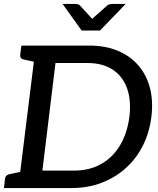

<svg xmlns="http://www.w3.org/2000/svg" viewBox="-20 -949 799 969"><path d="M72 0 161 -719H431Q511 -719 574 -693Q637 -667 678 -619Q719 -572 736.5 -506Q754 -440 744 -359Q734 -279 700.5 -213Q667 -147 614 -100Q562 -53 492.5 -26.5Q423 0 343 0ZM194 -88H354Q431 -88 490 -121Q549 -154 585.5 -215Q622 -276 633 -359Q643 -443 621 -504Q599 -565 548 -598Q497 -631 420 -631H260ZM0 0 5 -46Q6 -56 12 -62Q18 -68 28 -70L99 -85L101 0ZM189 -719 167 -634 99 -649Q89 -651 85 -657Q81 -663 82 -673L88 -719ZM614 -929 485 -795H392L296 -929H362Q375 -929 383 -922L445 -854L522 -922Q525 -925 531.5 -927Q538 -929 545 -929Z"/></svg>

Font: Aleo Medium
Style: Italic
Weight: 500
Italic angle: -7°
Designer: Alessio Laiso
Foundry: Alessio Laiso
Version: Version 2.001;gftools[0.9.29]